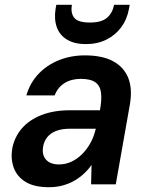

<svg xmlns="http://www.w3.org/2000/svg" viewBox="-20 -769 618 801"><path d="M184 12Q123 12 87 -10Q51 -32 37.5 -69Q24 -106 31 -149Q40 -197 71 -233Q102 -269 153 -289Q204 -309 272 -309H397Q405 -353 401.5 -382Q398 -411 378 -425.5Q358 -440 317 -440Q278 -440 249.5 -422.5Q221 -405 208 -371H90Q105 -423 140.5 -460.5Q176 -498 226 -518Q276 -538 334 -538Q407 -538 452 -513.5Q497 -489 515 -444Q533 -399 522 -334L463 0H360L362 -81Q348 -61 329.5 -44Q311 -27 289 -14.5Q267 -2 240.5 5Q214 12 184 12ZM226 -83Q253 -83 277 -94Q301 -105 321.5 -125Q342 -145 356.5 -171Q371 -197 378 -226L380 -232H272Q237 -232 213.5 -222.5Q190 -213 177 -196.5Q164 -180 160 -158Q154 -123 172 -103Q190 -83 226 -83ZM338 -585Q291 -585 260 -603.5Q229 -622 217 -655.5Q205 -689 212 -733L215 -749H280Q274 -714 290 -694.5Q306 -675 355 -675Q403 -675 426 -694.5Q449 -714 456 -749H521L518 -732Q510 -688 485.5 -655Q461 -622 423.5 -603.5Q386 -585 338 -585Z"/></svg>

Font: DM Sans 9pt SemiBold
Style: Italic
Weight: 600
Italic angle: -10°
Version: Version 4.004;gftools[0.9.30]